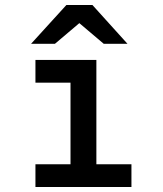

<svg xmlns="http://www.w3.org/2000/svg" viewBox="-20 -752 656 772"><path d="M263.5 -5V-511H367.5V-5ZM122.5 0V-91.5H508.5V0ZM122.5 -419.5V-511H328.5V-419.5ZM105 -576 247 -732H351.5L492.5 -576H397L299 -659L201 -576Z"/></svg>

Font: Overpass Mono SemiBold
Style: Regular
Weight: 600
Monospace: yes
Designer: Delve Withrington, Dave Bailey
Foundry: Delve Fonts LLC
Version: Version 4.000